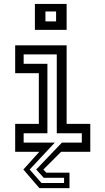

<svg xmlns="http://www.w3.org/2000/svg" viewBox="-20 -770 535 974"><path d="M180 184.5 98.5 90 179.5 0H57V-141.5H177V-398.5H57V-540H318V-141.5H438V0H290L200 90L215 106H332.5V184.5ZM190.5 158.5H305V132H202L163.5 90L294 -46.5H395V-94H268V-494H100V-446.5H220.5V-94H100V-46.5H258L130.5 90ZM157 -618.5V-750H318V-618.5ZM210.5 -661.5H264.5V-712H210.5Z"/></svg>

Font: Tourney Medium
Style: Regular
Weight: 500
Designer: Tyler Finck
Foundry: Etcetera Type Co
Version: Version 1.015